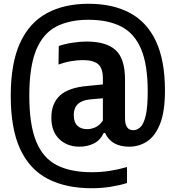

<svg xmlns="http://www.w3.org/2000/svg" viewBox="-20 -769 932 1019"><path d="M467 230Q330.5 230 234.2 180.5Q138 131 87.5 23Q37 -85 37 -260Q37 -434 86.8 -541.8Q136.5 -649.5 229 -699.2Q321.5 -749 450 -749Q578.5 -749 669.2 -700.5Q760 -652 807.8 -550Q855.5 -448 855.5 -287.5Q855.5 -179.5 830.5 -114.2Q805.5 -49 762.5 -19.8Q719.5 9.5 665.5 9.5Q571 9.5 537.5 -63.5H530.5Q512 -24 477.5 -7.2Q443 9.5 402.5 9.5Q336 9.5 294.2 -31.2Q252.5 -72 252.5 -144Q252.5 -220 298.2 -262.2Q344 -304.5 446 -313L526 -321V-351.5Q526 -407.5 500.5 -428.8Q475 -450 418.5 -450Q390 -450 356.5 -444.2Q323 -438.5 290.5 -426.5L292 -525Q324 -536 364.2 -542.2Q404.5 -548.5 439.5 -548.5Q543 -548.5 593.2 -503.5Q643.5 -458.5 643.5 -346V-140.5Q643.5 -78 687.5 -78Q708.5 -78 726 -95.2Q743.5 -112.5 753.8 -157.2Q764 -202 764 -284Q764 -425.5 728.8 -508.8Q693.5 -592 623.5 -628Q553.5 -664 450 -664Q346.5 -664 276.5 -626.8Q206.5 -589.5 171 -501.2Q135.5 -413 135.5 -261Q135.5 -107.5 171.8 -18.8Q208 70 281.5 107.5Q355 145 467 145Q515.5 145 561.5 138Q607.5 131 654 117.5V202.5Q611 215.5 564 222.8Q517 230 467 230ZM371.5 -159Q371.5 -120.5 390.5 -102Q409.5 -83.5 442.5 -83.5Q463.5 -83.5 485.8 -93.2Q508 -103 526 -129V-247.5L458.5 -241.5Q371.5 -233 371.5 -159Z"/></svg>

Font: Encode Sans Cnd SmBold
Style: Regular
Weight: 600
Width: 3
Designer: Multiple Designers
Foundry: Impallari Type
Version: Version 3.002; ttfautohint (v1.8.3) -l 8 -r 50 -G 200 -x 14 